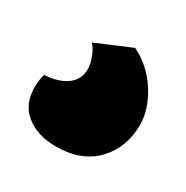

<svg xmlns="http://www.w3.org/2000/svg" viewBox="-94 -103 362 373"><g transform="rotate(30 87.5 83.5)"><path d="M111 -38Q148 -20 171 16Q194 52 194 87Q194 138 162 171.5Q130 205 73 205Q32 205 6 184.5Q-20 164 -20 126Q-20 109 -16 96Q16 94 34 80.5Q52 67 52 44Q52 34 47 19.5Q42 5 33 -5Z"/></g></svg>

Font: Baloo Thambi
Style: Regular
Weight: 400
Designer: Aadarsh Rajan and Ek Type
Foundry: Ek Type
Version: Version 1.443;PS 1.000;hotconv 16.6.51;makeotf.lib2.5.65220;